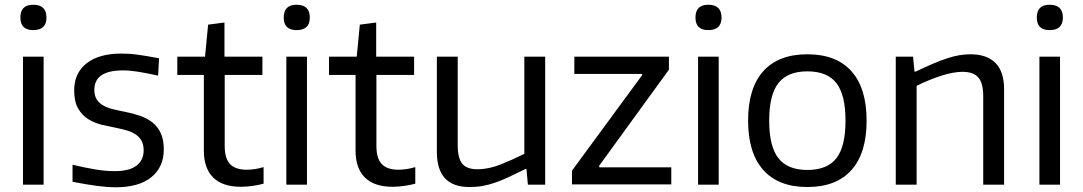

<svg xmlns="http://www.w3.org/2000/svg" viewBox="-20 -779 4569 810"><path d="M120 -652Q66 -652 66 -705Q66 -759 120 -759Q176 -759 176 -705Q176 -652 120 -652ZM77 -540H164V0H77Z M469 11Q433 11 391 5.5Q349 0 286 -12V-84Q336 -72 380.5 -64.5Q425 -57 465 -57Q525 -57 555.5 -80Q586 -103 586 -145Q586 -168 578 -183.5Q570 -199 555 -210Q540 -221 519 -227.5Q498 -234 473 -239Q442 -245 410 -252.5Q378 -260 352 -276.5Q326 -293 309.5 -321.5Q293 -350 293 -398Q293 -471 345.5 -512Q398 -553 492 -553Q509 -553 525 -552Q541 -551 559 -548.5Q577 -546 599 -542.5Q621 -539 651 -533L647 -460Q596 -471 562 -476.5Q528 -482 499 -482Q378 -482 378 -400Q378 -376 387.5 -360.5Q397 -345 414 -335Q431 -325 454 -319Q477 -313 504 -308Q540 -301 570.5 -290.5Q601 -280 623.5 -262Q646 -244 658.5 -216.5Q671 -189 671 -149Q671 -74 618.5 -31.5Q566 11 469 11Z M996 9Q919 9 879.5 -30Q840 -69 840 -144V-463H728V-540H845L858 -675L927 -684V-540H1087V-463H928V-162Q928 -111 950.5 -87Q973 -63 1021 -63Q1036 -63 1054 -65.5Q1072 -68 1092 -74V-4Q1069 2 1044 5.5Q1019 9 996 9Z M1231 -652Q1177 -652 1177 -705Q1177 -759 1231 -759Q1287 -759 1287 -705Q1287 -652 1231 -652ZM1188 -540H1275V0H1188Z M1636 9Q1559 9 1519.5 -30Q1480 -69 1480 -144V-463H1368V-540H1485L1498 -675L1567 -684V-540H1727V-463H1568V-162Q1568 -111 1590.5 -87Q1613 -63 1661 -63Q1676 -63 1694 -65.5Q1712 -68 1732 -74V-4Q1709 2 1684 5.5Q1659 9 1636 9Z M1960 10Q1823 10 1823 -138V-540H1911V-166Q1911 -112 1930 -88.5Q1949 -65 1994 -65Q2042 -65 2093 -85.5Q2144 -106 2192 -130V-540H2280V0H2207L2201 -66H2197Q2156 -46 2125 -31.5Q2094 -17 2067.5 -8Q2041 1 2015.5 5.5Q1990 10 1960 10Z M2393 -59 2689 -462V-467H2403V-540H2802V-485L2508 -80V-73H2812V-1H2393Z M2968 -652Q2914 -652 2914 -705Q2914 -759 2968 -759Q3024 -759 3024 -705Q3024 -652 2968 -652ZM2925 -540H3012V0H2925Z M3386 10Q3264 10 3200 -62Q3136 -134 3136 -270Q3136 -407 3200 -478.5Q3264 -550 3386 -550Q3508 -550 3572 -478.5Q3636 -407 3636 -270Q3636 -133 3572 -61.5Q3508 10 3386 10ZM3386 -62Q3470 -62 3508.5 -111.5Q3547 -161 3547 -270Q3547 -379 3508.5 -428.5Q3470 -478 3386 -478Q3303 -478 3264 -428.5Q3225 -379 3225 -270Q3225 -161 3264 -111.5Q3303 -62 3386 -62Z M3759 -540H3832L3838 -477H3843Q3883 -496 3915.5 -510Q3948 -524 3975.5 -533Q4003 -542 4027 -546Q4051 -550 4074 -550Q4143 -550 4179.5 -513.5Q4216 -477 4216 -402V0H4128V-373Q4128 -429 4107 -452.5Q4086 -476 4041 -476Q4003 -476 3952.5 -460Q3902 -444 3847 -417V0H3759Z M4408 -652Q4354 -652 4354 -705Q4354 -759 4408 -759Q4464 -759 4464 -705Q4464 -652 4408 -652ZM4365 -540H4452V0H4365Z"/></svg>

Font: Encode Sans Normal
Style: Regular
Weight: 400
Designer: Pablo Impallari, Andres Torresi
Foundry: Pablo Impallari, Andres Torresi
Version: Version 1.000; ttfautohint (v1.00) -l 8 -r 50 -G 200 -x 14 -